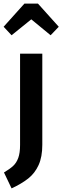

<svg xmlns="http://www.w3.org/2000/svg" viewBox="-54 -826 345 1062"><path d="M180 -25Q180 42 159.5 87Q139 132 102.5 161Q66 190 10 216L-32 128Q0 109 18.5 92Q37 75 47 47.5Q57 20 57 -24V-529H180ZM10 -631 -34 -678 81 -806H156L271 -678L226 -631L119 -719Z"/></svg>

Font: Fira Sans Extra Condensed Medium
Style: Regular
Weight: 500
Width: 1
Designer: Carrois Corporate & Edenspiekermann AG
Foundry: Carrois Corporate GbR & Edenspiekermann AG
Version: Version 4.203